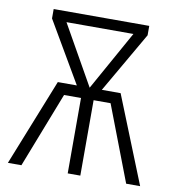

<svg xmlns="http://www.w3.org/2000/svg" viewBox="-78 -755 755 825"><g transform="rotate(10 299.5 -342.5)"><path d="M436 -379 588 0H527L401 -329H327V0H272V-329H198L70 0H11L162 -379H245L90 -644V-685H507V-644L354 -379ZM154 -639 301 -379 446 -639Z"/></g></svg>

Font: Fira Sans Extra Condensed Light
Style: Regular
Weight: 300
Width: 1
Designer: Carrois Corporate & Edenspiekermann AG
Foundry: Carrois Corporate GbR & Edenspiekermann AG
Version: Version 4.203